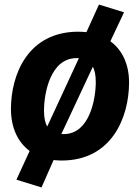

<svg xmlns="http://www.w3.org/2000/svg" viewBox="-20 -687 614 842"><path d="M464 -506 524 -633 414 -667 359 -546C348 -547 336 -548 324 -548C100 -548 28 -357 28 -209C28 -129 57 -64 110 -25L52 101L162 135L215 15C226 16 238 17 250 17C473 17 545 -176 546 -322C547 -401 518 -467 464 -506ZM315 -432H326L187 -132C178 -148 173 -170 173 -202C173 -280 202 -432 315 -432ZM260 -99H249L387 -394C396 -378 400 -356 400 -327C400 -251 372 -99 260 -99Z"/></svg>

Font: Fira Sans
Style: Bold Italic
Weight: 700
Italic angle: -8°
Designer: bBox Type GmbH & Carrois Corporate GbR & Edenspiekermann AG
Foundry: bBox Type GmbH & Carrois Corporate GbR & Edenspiekermann AG
Version: Version 4.301;PS 004.301;hotconv 1.0.88;makeotf.lib2.5.64775